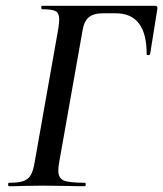

<svg xmlns="http://www.w3.org/2000/svg" viewBox="-20 -645 565 665"><path d="M12 -12Q45 -12 61.5 -18Q78 -24 86.5 -38.5Q95 -53 100 -83L182 -546Q185 -566 185 -578Q185 -600 172.5 -606.5Q160 -613 126 -613Q123 -613 123 -619Q123 -625 126 -625H517Q527 -625 525 -614L500 -458Q499 -454 493 -454Q487 -454 488 -458Q488 -599 381 -599H337Q304 -599 287.5 -585Q271 -571 266 -540L185 -83Q182 -67 182 -54Q182 -28 200.5 -20Q219 -12 273 -12Q277 -12 277 -6Q277 0 273 0Q235 0 214 -1L127 -2L58 -1Q41 0 12 0Q8 0 8 -6Q8 -12 12 -12Z"/></svg>

Font: Cormorant Infant SemiBold
Style: Italic
Weight: 600
Italic angle: -10°
Designer: Christian Thalmann (Catharsis Fonts)
Foundry: Catharsis Fonts
Version: Version 4.000